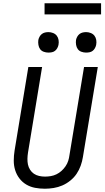

<svg xmlns="http://www.w3.org/2000/svg" viewBox="-20 -1144 640 1172"><path d="M254 8Q223 8 194 2.5Q165 -3 140.5 -17.5Q116 -32 98.5 -55Q81 -78 72.5 -105.5Q64 -133 64 -163.5Q64 -194 69 -225L153 -735H237L151 -213Q148 -194 147.5 -175.5Q147 -157 150.5 -140Q154 -123 163.5 -108Q173 -93 187 -83.5Q201 -74 218.5 -70Q236 -66 255 -66Q272 -66 290 -69Q308 -72 324.5 -80Q341 -88 355 -100.5Q369 -113 380 -129Q391 -145 396.5 -162.5Q402 -180 404 -197L493 -735H577L486 -185Q482 -159 472.5 -132.5Q463 -106 447.5 -83Q432 -60 409 -41.5Q386 -23 360.5 -12Q335 -1 307.5 3.5Q280 8 254 8ZM505 -823Q491 -823 477 -828Q463 -833 455 -844Q447 -855 444.5 -870Q442 -885 444 -900Q446 -910 451.5 -920Q457 -930 465.5 -936.5Q474 -943 484.5 -945.5Q495 -948 506 -948Q520 -948 534 -942.5Q548 -937 556.5 -926Q565 -915 567.5 -900Q570 -885 567 -870Q565 -860 559.5 -850Q554 -840 545.5 -833.5Q537 -827 526.5 -825Q516 -823 505 -823ZM275 -823Q261 -823 247 -828Q233 -833 225 -844Q217 -855 214.5 -870Q212 -885 214 -900Q216 -910 221.5 -920Q227 -930 235.5 -936.5Q244 -943 254.5 -945.5Q265 -948 276 -948Q290 -948 304 -942.5Q318 -937 326.5 -926Q335 -915 337.5 -900Q340 -885 337 -870Q335 -860 329.5 -850Q324 -840 315.5 -833.5Q307 -827 296.5 -825Q286 -823 275 -823ZM252 -1056V-1124H597V-1056Z"/></svg>

Font: Iosevka Aile Oblique
Style: Regular
Weight: 400
Italic angle: -9°
Designer: Belleve Invis
Foundry: Belleve Invis
Version: Version 31.1.0; ttfautohint (v1.8.4)